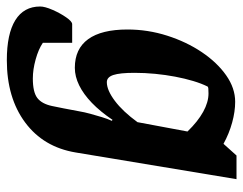

<svg xmlns="http://www.w3.org/2000/svg" viewBox="-132 -460 729 576"><g transform="rotate(90 233.0 -172.5)"><path d="M126 172Q47 172 6 146.5Q-35 121 -35 72Q-35 58 -25 35Q-15 12 -2.5 -6Q10 -24 18 -24H74V64Q93 77 123.5 85.5Q154 94 181 94Q222 94 239.5 80.5Q257 67 263.5 36.5Q270 6 279 -43Q282 -61 287 -79Q292 -97 297 -113.5Q302 -130 308 -143L305 -145Q280 -108 254 -83Q228 -58 201.5 -45Q175 -32 149 -32Q92 -32 63 -72Q34 -112 34 -190Q34 -251 52.5 -309Q71 -367 102 -413Q133 -459 171.5 -486Q210 -513 251 -513Q280 -513 313 -504Q346 -495 377 -478L412 -517H483L403 -35Q387 62 313 117Q239 172 126 172ZM192 -128Q216 -128 248 -152Q280 -176 312 -220L340 -370Q310 -401 281 -417Q252 -433 226 -433Q216 -433 211 -432.5Q206 -432 205 -430Q196 -412 188.5 -387Q181 -362 175.5 -333Q170 -304 167 -273Q164 -242 164 -211Q164 -167 170.5 -147.5Q177 -128 192 -128Z"/></g></svg>

Font: Faustina VF Beta
Style: Italic
Weight: 400
Italic angle: -8°
Designer: Alfonso Garcia
Foundry: Omnibus-Type
Version: Version 1.006